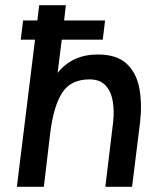

<svg xmlns="http://www.w3.org/2000/svg" viewBox="-20 -720 619 740"><path d="M416 -249Q421 -292 414.5 -330Q408 -368 386.5 -391Q365 -414 325 -414Q253 -414 220 -363Q187 -312 174 -211L149 0H45L115 -567H60L69 -641H124L131 -700H234L227 -641H385L376 -567H218L202 -439Q230 -474 268.5 -492Q307 -510 357 -510Q430 -510 468 -474.5Q506 -439 517 -380Q528 -321 520 -250L489 0H386Z"/></svg>

Font: Haskoy SemiBold
Style: Italic
Weight: 600
Designer: Ertekin Erdin
Foundry: Ertekin Erdin
Version: Version 2.000; ttfautohint (v1.8.4.7-5d5b)